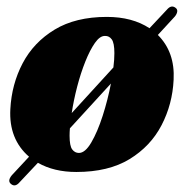

<svg xmlns="http://www.w3.org/2000/svg" viewBox="-20 -514 565 585"><path d="M14 47Q1.5 37.5 16 20L68.5 -36.5Q6.5 -90 11.5 -181.5Q15.5 -257.5 49 -321.2Q82.5 -385 146.5 -423.8Q210.5 -462.5 305.5 -462.5Q383 -462.5 435.5 -428L488.5 -484.5Q501.5 -500 514.5 -490.5Q521 -486 520 -478.8Q519 -471.5 513 -464L461 -407.5Q513.5 -355 509 -271Q505.5 -196.5 472.2 -132.5Q439 -68.5 374.8 -29.2Q310.5 10 212.5 10Q144.5 10 95.5 -18L40 41Q26.5 57 14 47ZM300 -404.5Q284.5 -405 269.2 -383.2Q254 -361.5 240 -326.5Q226 -291.5 215.2 -250.2Q204.5 -209 198.5 -169.5L325.5 -308.5Q328.5 -332.5 328.5 -352Q328.5 -383 320.5 -394Q312.5 -405 300 -404.5ZM220.5 -48Q239.5 -48 258.2 -80Q277 -112 292.8 -161Q308.5 -210 318 -259.5L193 -123Q192 -111 192 -100.5Q192 -69.5 200 -58.8Q208 -48 220.5 -48Z"/></svg>

Font: Fraunces 144pt Soft Black
Style: Italic
Weight: 900
Italic angle: -16°
Version: Version 1.000;[b76b70a41]